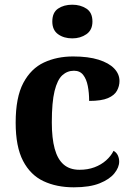

<svg xmlns="http://www.w3.org/2000/svg" viewBox="-20 -790 567 820"><path d="M295.2 10Q221.6 10 165.8 -16.3Q109.9 -42.5 78.4 -103Q46.9 -163.5 46.9 -266.2Q46.9 -374.3 79.6 -435.8Q112.3 -497.3 167.7 -523.1Q223.1 -548.9 291.9 -548.9Q357.1 -548.9 401.2 -535Q445.2 -521.1 467.8 -497.4Q490.3 -473.8 490.3 -444Q490.3 -422.7 479.7 -402.9Q469.1 -383.1 441.2 -371Q413.3 -359 360.7 -359Q360.7 -393.9 354.9 -423Q349.2 -452.2 335.2 -470.1Q321.3 -487.9 296 -487.9Q267.3 -487.9 246 -468.5Q224.8 -449 213 -401.1Q201.3 -353.1 201.3 -267.2Q201.3 -199.6 213.6 -154.7Q225.9 -109.7 252 -87.3Q278 -64.9 319.8 -64.9Q354.9 -64.9 383.5 -75.6Q412.1 -86.3 433.1 -105Q454 -123.6 465 -145.9Q477.6 -138.7 483.3 -126.3Q489 -113.9 489 -99.9Q489 -75.2 468.5 -49.7Q448.1 -24.2 405.6 -7.1Q363.2 10 295.2 10ZM288.8 -626.1Q252.6 -626.1 228 -643.9Q203.4 -661.7 203.4 -698Q203.4 -736.5 228 -753.2Q252.6 -769.9 288.8 -769.9Q323.4 -769.9 349.1 -753.2Q374.8 -736.5 374.8 -698Q374.8 -661.7 349.1 -643.9Q323.4 -626.1 288.8 -626.1Z"/></svg>

Font: Noto Serif Ethiopic
Style: Regular
Weight: 400
Designer: Monotype Design Team
Foundry: Monotype Imaging Inc.
Version: Version 2.102